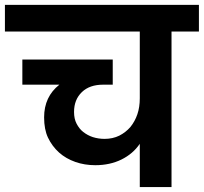

<svg xmlns="http://www.w3.org/2000/svg" viewBox="-41 -760 828 780"><path d="M767.1 -631.8H655.8V0H526.9V-175.8Q499 -134.8 452.1 -111.8Q405.3 -88.9 346.2 -88.9Q302.7 -88.9 265.1 -102.1Q226.6 -115.7 199.2 -140.1Q170.4 -166 153.8 -201.2Q138.2 -234.4 138.2 -283.2Q138.2 -367.2 200.2 -416H49.8V-518.1H417V-416H377.9Q323.2 -416 292 -386.2Q259.8 -355.5 259.8 -305.2Q259.8 -277.3 270 -257.8Q281.2 -236.3 296.9 -224.1Q314.9 -210 335.9 -203.1Q358.9 -195.8 383.8 -195.8Q417 -195.8 443.8 -209Q469.7 -222.2 488.8 -244.1Q507.3 -267.1 517.1 -295.9Q526.9 -324.7 526.9 -360.8V-631.8H-21V-740.2H767.1Z"/></svg>

Font: PoppinsZ SemiBold
Style: Regular
Weight: 600
Designer: Ninad Kale (Devanagari), Jonny Pinhorn (Latin)
Foundry: Indian Type Foundry
Version: Version 3.002;FEAKit 1.0